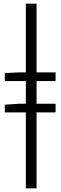

<svg xmlns="http://www.w3.org/2000/svg" viewBox="-20 -770 328 1040"><path d="M6 -331V-374L83 -378H120V-750H178V-378H281V-331H178V-208H281V-161H178V250H120V-161H6V-203L83 -208H120V-331Z"/></svg>

Font: Giro Regular
Style: Regular
Weight: 400
Designer: Paul D. Hunt
Foundry: Adobe Systems Incorporated
Version: Version 1.000;PS 1.0;hotconv 1.0.88;makeotf.lib2.5.647800